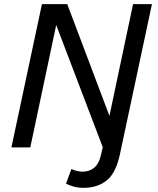

<svg xmlns="http://www.w3.org/2000/svg" viewBox="-20 -710 760 925"><path d="M35 0 182 -690H304L523 -110L498 -108L621 -690H712L558 32Q539 123 494.5 159Q450 195 382 195Q357 195 335.5 189Q314 183 298 175L324 104Q335 110 349.5 113.5Q364 117 378 117Q411 117 434.5 97.5Q458 78 468 30L485 -45L491 41L235 -631L260 -633L126 0Z"/></svg>

Font: Radio Canada
Style: Italic
Weight: 400
Italic angle: -12°
Designer: Charles Daoud, Etienne Aubert Bonn, Alexandre Saumier Demers, Jacques Le Bailly
Foundry: Radio-Canada
Version: Version 2.104;gftools[0.9.28.dev5+ged2979d]